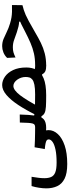

<svg xmlns="http://www.w3.org/2000/svg" viewBox="554 -1004 649 1798"><g transform="rotate(-90 879.0 -104.5)"><path d="M242.7 200.2Q154.8 200.2 105.2 175.3Q55.7 150.4 35.2 106.2Q14.6 62 14.6 4.9Q14.6 -26.4 20.3 -63.5Q25.9 -100.6 36.1 -133.8H123Q117.7 -98.1 113.8 -70.6Q109.9 -43 109.9 -14.2Q109.9 24.4 121.3 50Q132.8 75.7 164.3 88.1Q195.8 100.6 255.9 100.6Q328.6 100.6 377 90.3Q425.3 80.1 449.2 63Q473.1 45.9 473.1 26.4Q473.1 15.1 465.1 8.5Q457 2 437.5 -2.4Q418 -6.8 382.3 -10.3L399.4 -105.5Q429.2 -103.5 462.9 -102.5Q496.6 -101.6 528.8 -101.1Q561 -100.6 585.9 -100.6Q612.3 -100.6 624 -87.6Q635.7 -74.7 635.7 -52.2Q635.7 -27.3 621.6 -12.2Q607.4 2.9 580.1 2.9Q561 2.9 543.5 1Q525.9 -1 514.2 -3.4L525.4 -43.5Q542.5 -32.2 551.3 -15.1Q560.1 2 560.1 24.4Q560.1 71.8 523.4 111.8Q486.8 151.9 416.3 176Q345.7 200.2 242.7 200.2Z M1166.5 3.4Q1131.3 3.4 1112.3 -4.9Q1093.3 -13.2 1082.5 -35.2H1030.8L1078.1 -118.7Q1108.4 -106.4 1128.2 -103.3Q1147.9 -100.1 1171.9 -100.1Q1192.4 -100.1 1201.7 -90.8Q1210.9 -81.5 1210.9 -56.6Q1210.9 -25.4 1200 -11Q1189 3.4 1166.5 3.4ZM885.7 2.9Q818.8 2.9 780 0.5Q741.2 -2 721.2 -11.5Q701.2 -21 690.4 -41.5H666.5L673.8 -113.8Q694.8 -108.9 719 -106Q743.2 -103 783.9 -101.8Q824.7 -100.6 894.5 -100.6Q951.7 -100.6 984.9 -107.4Q1018.1 -114.3 1033.4 -126.5Q1048.8 -138.7 1053.2 -155Q1057.6 -171.4 1057.6 -189.9Q1057.6 -211.4 1050.8 -231.7Q1043.9 -252 1032.2 -268.3Q1020.5 -284.7 1005.4 -294.4Q990.2 -304.2 973.6 -304.2Q934.6 -304.2 885.7 -240Q836.9 -175.8 774.4 -55.7L703.1 -95.2Q748 -186.5 794.7 -257.3Q841.3 -328.1 888.7 -368.7Q936 -409.2 981.9 -409.2Q1022.9 -409.2 1060.5 -383.3Q1098.1 -357.4 1122.3 -306.9Q1146.5 -256.3 1146.5 -183.1Q1146.5 -127.9 1123.5 -85.9Q1100.6 -43.9 1043.9 -20.5Q987.3 2.9 885.7 2.9ZM580.1 2.9 585.9 -100.6Q600.6 -100.6 608.9 -105Q617.2 -109.4 621.6 -123.3Q626 -137.2 627.9 -166Q629.9 -194.8 630.9 -243.7L706.1 -244.6Q703.6 -150.4 695.3 -96.2Q687 -42 661.1 -19.5Q635.3 2.9 580.1 2.9Z M1162.1 2.9Q1150.4 2.9 1144 -9.3Q1137.7 -21.5 1137.7 -51.3Q1137.7 -74.7 1146.5 -87.6Q1155.3 -100.6 1171.9 -100.6Q1228.5 -100.6 1277.6 -111.6Q1326.7 -122.6 1376.5 -144Q1426.3 -165.5 1484.9 -195.8Q1524.4 -216.3 1549.8 -229Q1575.2 -241.7 1599.4 -251Q1623.5 -260.3 1658.7 -270.5L1660.2 -237.8L1575.7 -231.9V-250Q1552.7 -251.5 1531.7 -256.1Q1510.7 -260.7 1477.5 -271.5Q1438 -284.7 1405.8 -296.9Q1373.5 -309.1 1335.9 -309.1Q1309.1 -309.1 1289.3 -303.7Q1269.5 -298.3 1240.2 -284.2L1236.3 -362.8Q1259.3 -386.7 1288.6 -397.9Q1317.9 -409.2 1346.2 -409.2Q1382.3 -409.2 1413.3 -396.5Q1444.3 -383.8 1479 -366.5Q1513.7 -349.1 1559.1 -335.4Q1590.3 -326.2 1615.7 -322Q1641.1 -317.9 1668.2 -317.1Q1695.3 -316.4 1731.4 -317.4L1730 -219.2Q1705.6 -213.4 1684.6 -206.5Q1663.6 -199.7 1639.4 -189.2Q1615.2 -178.7 1581.1 -160.2Q1522 -128.4 1472.9 -99.1Q1423.8 -69.8 1377 -46.9Q1330.1 -23.9 1278.3 -10.5Q1226.6 2.9 1162.1 2.9Z"/></g></svg>

Font: Cascadia Code
Style: Regular
Weight: 400
Designer: Aaron Bell
Foundry: Saja Typeworks
Version: Version 2404.023